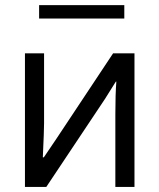

<svg xmlns="http://www.w3.org/2000/svg" viewBox="-20 -735 627 755"><path d="M133.8 -662.1Q133.8 -675.8 133.8 -714.8Q217.8 -714.8 468.8 -714.8Q468.8 -702.1 468.8 -662.1Q384.8 -662.1 133.8 -662.1ZM78.1 0Q78.1 -130.9 78.1 -525.4Q96.7 -525.4 153.3 -525.4Q153.3 -456.1 153.3 -250Q153.3 -223.6 148.4 -116.2Q149.4 -116.2 152.3 -116.2Q165 -134.8 201.2 -188.5Q256.8 -272.5 424.8 -525.4Q446.3 -525.4 508.8 -525.4Q508.8 -393.6 508.8 0Q490.2 0 433.6 0Q433.6 -71.3 433.6 -286.1Q433.6 -364.3 437.5 -414.1Q436.5 -414.1 435.5 -414.1Q424.8 -396.5 392.6 -345.7Q335 -258.8 162.1 0Q141.6 0 78.1 0Z"/></svg>

Font: Gothic A1
Style: Regular
Weight: 400
Designer: HanYang I&C Co.,Ltd.
Version: Version 2.50